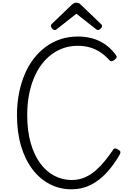

<svg xmlns="http://www.w3.org/2000/svg" viewBox="-20 -1386 968 1425"><path d="M512 19Q423 19 349 -19.5Q275 -58 220.5 -130Q166 -202 136 -303.5Q106 -405 106 -533Q106 -618 121 -694Q136 -770 163.5 -835Q191 -900 231 -951.5Q271 -1003 321 -1039.5Q371 -1076 430.5 -1095.5Q490 -1115 558 -1115Q613 -1115 663.5 -1101.5Q714 -1088 758.5 -1058Q803 -1028 840 -978Q848 -967 845 -959Q842 -951 831 -943Q821 -934 811 -932Q801 -930 792 -939Q758 -977 722 -1000Q686 -1023 645.5 -1034.5Q605 -1046 556 -1046Q501 -1046 452.5 -1029.5Q404 -1013 362 -981.5Q320 -950 287 -905.5Q254 -861 230.5 -803.5Q207 -746 194.5 -678Q182 -610 182 -533Q182 -417 207 -327.5Q232 -238 277 -176Q322 -114 382.5 -82Q443 -50 512 -50Q566 -50 611 -70Q656 -90 693 -123Q730 -156 761 -195Q792 -234 818 -272Q825 -285 834.5 -284.5Q844 -284 858 -275Q872 -267 873.5 -258.5Q875 -250 868 -238Q826 -164 772.5 -105.5Q719 -47 654 -14Q589 19 512 19ZM386 -1163Q378 -1163 368 -1173Q358 -1183 358 -1192Q358 -1195 358.5 -1198.5Q359 -1202 363 -1207L512 -1350Q519 -1356 526 -1361Q533 -1366 547 -1366Q561 -1366 568 -1361Q575 -1356 581 -1350L731 -1206Q736 -1202 736.5 -1198.5Q737 -1195 737 -1192Q737 -1183 726.5 -1173Q716 -1163 707 -1163Q702 -1163 698 -1166Q694 -1169 687 -1174L547 -1284L407 -1174Q402 -1169 397.5 -1166Q393 -1163 386 -1163Z"/></svg>

Font: Playwrite FR Moderne Light
Style: Regular
Weight: 300
Version: Version 1.002